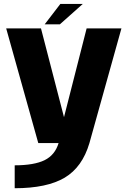

<svg xmlns="http://www.w3.org/2000/svg" viewBox="-20 -740 670 993"><path d="M178 0H283C270.5 41.5 246 71 210.5 88.5C174.5 106 123 115 56 115V233.5C167.5 233.5 253.5 215 314.5 179C375.5 142.5 418 83 442.5 0L608 -593H428L311 -134L192 -593H12ZM211 -614H289.5L408 -719.5H292Z"/></svg>

Font: Anybody
Style: Bold
Weight: 700
Designer: Tyler Finck
Foundry: Etcetera Type Company
Version: Version 1.110